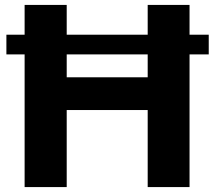

<svg xmlns="http://www.w3.org/2000/svg" viewBox="-20 -760 872 780"><path d="M6 -619H80V-740H251V-619H580V-740H750V-619H828V-539H750V0H580V-313H251V0H80V-539H6ZM580 -446V-539H251V-446Z"/></svg>

Font: Encode Sans Normal
Style: Bold
Weight: 700
Designer: Pablo Impallari, Andres Torresi
Foundry: Pablo Impallari, Andres Torresi
Version: Version 1.000; ttfautohint (v1.00) -l 8 -r 50 -G 200 -x 14 -